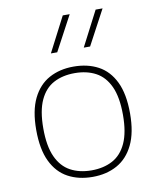

<svg xmlns="http://www.w3.org/2000/svg" viewBox="-90 -877 781 955"><g transform="rotate(-10 301.0 -399.5)"><path d="M301 9Q230 9 176.8 -19.8Q123.5 -48.5 93.8 -110Q64 -171.5 64 -270Q64 -366.5 94 -428Q124 -489.5 177.5 -518.8Q231 -548 301 -548Q372 -548 425.2 -519.5Q478.5 -491 508.2 -429.8Q538 -368.5 538 -270Q538 -173.5 508 -111.8Q478 -50 424.5 -20.5Q371 9 301 9ZM301 -24Q362 -24 407.2 -48.2Q452.5 -72.5 477.2 -126.5Q502 -180.5 502 -269Q502 -358.5 477.2 -412.5Q452.5 -466.5 407.2 -490.8Q362 -515 301 -515Q240 -515 194.8 -491Q149.5 -467 124.8 -413.2Q100 -359.5 100 -271Q100 -181.5 124.8 -127.2Q149.5 -73 194.8 -48.5Q240 -24 301 -24ZM368 -632 459 -808H494L400 -632ZM202 -632 293 -808H328L234 -632Z"/></g></svg>

Font: Encode Sans Expanded Thin
Style: Regular
Weight: 100
Width: 7
Designer: Multiple Designers
Foundry: Impallari Type
Version: Version 3.000; ttfautohint (v1.8.3) -l 8 -r 50 -G 200 -x 14 